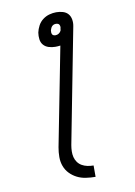

<svg xmlns="http://www.w3.org/2000/svg" viewBox="-100 -804 751 1065"><g transform="rotate(-10 275.0 -271.5)"><path d="M350 197Q323 197 296 193Q269 189 246.5 177.5Q224 166 206.5 148Q189 130 180 106Q171 82 171 54.5Q171 27 176 0L284 -554Q276 -553 269.5 -552.5Q263 -552 256 -552Q237 -552 219 -557.5Q201 -563 189.5 -576Q178 -589 175.5 -608Q173 -627 176 -646Q180 -665 190 -684Q200 -703 217 -716Q234 -729 254 -734.5Q274 -740 293 -740Q313 -740 331 -734.5Q349 -729 360 -716Q371 -703 374 -684Q377 -665 373 -646L248 0Q245 17 244.5 34.5Q244 52 248 68Q252 84 261.5 97Q271 110 285 118Q299 126 315.5 129.5Q332 133 350 133ZM268 -615Q278 -615 287 -621Q296 -627 300 -637L301 -646Q303 -652 302.5 -657.5Q302 -663 299.5 -668Q297 -673 291.5 -675Q286 -677 280 -677Q274 -677 268.5 -675Q263 -673 258.5 -668.5Q254 -664 251.5 -658Q249 -652 247 -646Q246 -640 246.5 -634Q247 -628 249.5 -623.5Q252 -619 257 -617Q262 -615 268 -615Z"/></g></svg>

Font: Lode Term
Style: Italic
Weight: 400
Italic angle: -11°
Monospace: yes
Designer: Belleve Invis
Foundry: Belleve Invis
Version: Version 29.2.0